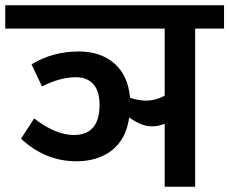

<svg xmlns="http://www.w3.org/2000/svg" viewBox="-40 -711 873 731"><path d="M813 -691V-602H703V0H587V-240Q564 -230 538 -230Q498 -230 452 -264Q440 -181 386.5 -139Q333 -97 251 -97Q132 -97 40 -183L90 -260Q172 -197 241 -197Q339 -197 339 -312Q339 -365 315 -391Q291 -417 249 -417Q189 -417 120 -382L80 -466Q161 -515 259 -515Q344 -515 396 -469Q448 -423 455 -339Q486 -328 515 -328Q554 -328 587 -347V-602H-20V-691Z"/></svg>

Font: FiraGO Medium
Style: Regular
Weight: 500
Designer: bBox Type
Foundry: bBox Type GmbH
Version: Version 1.001;PS 001.001;hotconv 1.0.88;makeotf.lib2.5.64775